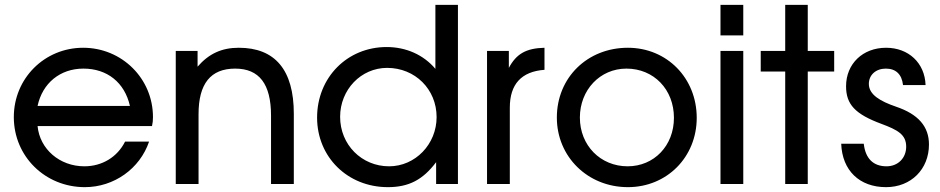

<svg xmlns="http://www.w3.org/2000/svg" viewBox="-20 -759 3878 792"><path d="M496 -175C464 -111 401 -73 328 -73C226 -73 144 -144 135 -239H607C610 -252 611 -262 611 -276C611 -435 483 -562 323 -562C164 -562 37 -436 37 -276C37 -114 166 13 330 13C450 13 557 -63 595 -175ZM135 -322C155 -416 228 -476 324 -476C422 -476 494 -419 516 -322Z M705 0H799V-288C799 -414 849 -476 950 -476C1049 -476 1098 -413 1098 -282V0H1192V-290C1192 -470 1115 -562 965 -562C895 -562 842 -538 795 -484V-549H705Z M1288 -274C1288 -111 1414 13 1580 13C1666 13 1724 -17 1779 -90V0H1869V-739H1776V-475C1727 -533 1655 -565 1575 -565C1412 -565 1288 -439 1288 -274ZM1383 -277C1383 -389 1469 -479 1577 -479C1692 -479 1781 -391 1781 -276C1781 -164 1693 -73 1585 -73C1472 -73 1383 -162 1383 -277Z M1989 0H2083V-315C2083 -412 2131 -464 2226 -471V-562C2150 -560 2110 -537 2079 -479V-549H1989Z M2277 -274C2277 -112 2405 13 2570 13C2731 13 2854 -111 2854 -273C2854 -437 2731 -562 2570 -562C2403 -562 2277 -439 2277 -274ZM2569 -73C2457 -73 2372 -159 2372 -274C2372 -388 2455 -476 2564 -476C2677 -476 2760 -390 2760 -273C2760 -158 2678 -73 2569 -73Z M2952 0H3046V-549H2952ZM2952 -613H3046V-739H2952Z M3219 0H3312V-464H3421V-549H3312V-739H3219V-549H3118V-464H3219Z M3450 -166C3454 -56 3525 13 3635 13C3738 13 3812 -61 3812 -163C3812 -237 3768 -288 3676 -319C3612 -341 3564 -368 3564 -413C3564 -450 3593 -476 3634 -476C3675 -476 3700 -453 3705 -408H3798C3795 -499 3728 -562 3635 -562C3539 -562 3470 -496 3470 -403C3470 -328 3508 -288 3616 -248C3683 -223 3718 -204 3718 -154C3718 -107 3684 -73 3637 -73C3582 -73 3550 -105 3543 -166Z"/></svg>

Font: Involve Medium
Style: Regular
Weight: 500
Designer: Stefan Peev
Foundry: Context Ltd.
Version: Version 1.001